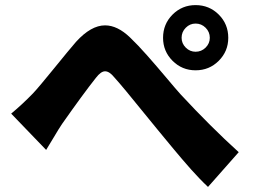

<svg xmlns="http://www.w3.org/2000/svg" viewBox="-20 -731 996 757"><path d="M696 -582Q696 -559.7 712.4 -543.3Q728.7 -527 751.1 -527Q774.1 -527 790.7 -543.3Q807.2 -559.7 807.2 -582Q807.2 -605.1 790.7 -621.6Q774.1 -638.1 751.1 -638.1Q728.7 -638.1 712.4 -621.6Q696 -605.1 696 -582ZM622.9 -582Q622.9 -636 660.3 -673.5Q697.8 -710.9 751.1 -710.9Q805 -710.9 842.5 -673.5Q880 -636 880 -582Q880 -528.8 842.5 -491.3Q805 -453.8 751.1 -453.8Q697.8 -453.8 660.3 -491.3Q622.9 -528.8 622.9 -582ZM24.1 -283Q68.9 -320.3 110.1 -362.9Q131.7 -385.7 192.5 -460.6Q253.2 -535.5 279.8 -566.1Q338.8 -631 394.2 -631Q443.2 -631 492.9 -583.1Q523.4 -554 560 -512.6Q596.6 -471.2 635.7 -424.7Q674.7 -378.2 692.1 -359Q810.7 -231.2 921.2 -131L800.1 6Q784.1 -8.9 765.6 -28.2Q747.2 -47.6 733 -63.4Q718.8 -79.2 697.3 -104.4Q675.8 -129.6 665.1 -142.6Q654.5 -155.5 631.4 -183.4Q608.3 -211.3 601.9 -219.1Q582 -243.3 544.9 -288.9Q507.8 -334.5 478.9 -369.7Q449.9 -404.8 430 -426.8Q411.2 -449.9 394.2 -449.9Q377.8 -449.9 358 -424Q308.2 -361.2 225.1 -242.9Q212.7 -224.8 191.4 -188.6Q170.1 -152.3 161.9 -139.9Z"/></svg>

Font: Karasuma Gothic
Style: Black
Weight: 900
Designer: Rasmus Andersson / Ryoko Nishizuka
Foundry: Genbu
Version: Version 1.00